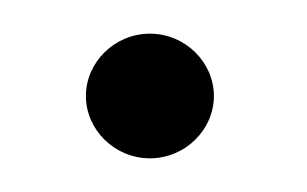

<svg xmlns="http://www.w3.org/2000/svg" viewBox="-20 -374 182 114"><path d="M31 -317C31 -297 48 -280 69 -280C90 -280 107 -297 107 -317C107 -337 90 -354 69 -354C48 -354 31 -337 31 -317Z"/></svg>

Font: Armata Saber
Style: Rg
Weight: 400
Designer: Jasper
Foundry: Cannot Into Space Fonts
Version: Version 0.970